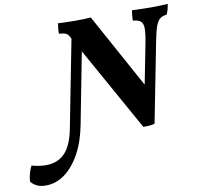

<svg xmlns="http://www.w3.org/2000/svg" viewBox="-298 -780 1173 1130"><g transform="rotate(-10 288.0 -215.0)"><path d="M510.3 9 177.1 -588.3Q169.2 -604.2 157.2 -609.7Q145.2 -615.2 116.5 -617.7Q115.5 -631.9 117.3 -647.8Q119 -663.7 121.6 -679Q133.2 -678 152.4 -677.5Q171.7 -677 192 -676.5Q212.3 -676 226.4 -676Q248.5 -676 274.7 -676.7Q300.8 -677.5 317.4 -679L571.1 -216.3ZM-113 249Q-149.3 249 -171.1 236.6Q-192.8 224.1 -202.4 209.8Q-202.3 192.2 -195.3 165Q-188.2 137.8 -177.5 118.5Q-161 123.6 -137.9 127.5Q-114.8 131.3 -92.9 131.3Q-22.3 131.3 20.9 86.4Q64.1 41.5 82.6 -57.4L190.9 -612.6L253.4 -608.4L148.7 -67.7Q130 30.3 91 101.2Q51.9 172.2 -0.5 210.6Q-53 249 -113 249ZM510.3 9 542.2 -138.9 608.2 -475.2Q619.2 -531.2 618.7 -561.2Q618.2 -591.2 603.9 -603.4Q589.6 -615.6 557.9 -617.7Q557.8 -634.7 559.6 -650.3Q561.4 -665.8 563.5 -679Q578 -678 598.4 -677.5Q618.8 -677 640 -676.5Q661.2 -676 676.8 -676Q700.4 -676 729.5 -677Q758.6 -678 777.6 -679Q775 -663.8 771 -648.6Q766.9 -633.4 759.9 -617.7Q735.8 -616.2 720 -603.9Q704.2 -591.7 693.5 -562Q682.8 -532.3 671.8 -475.2L578.4 1.9Q563.2 6.5 546.7 7.7Q530.2 9 510.3 9Z"/></g></svg>

Font: Vollkorn
Style: Italic
Weight: 400
Italic angle: -11°
Designer: Friedrich Althausen
Foundry: Friedrich Althausen
Version: Version 5.001